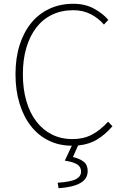

<svg xmlns="http://www.w3.org/2000/svg" viewBox="-20 -758 659 1016"><path d="M575 -90Q538 -47 495 -20.5Q452 6 393 12L366 73Q401 81 422.5 97.5Q444 114 444 147Q444 189 404.5 211Q365 233 290 238L285 209Q357 204 383 189.5Q409 175 409 150Q409 125 388.5 112Q368 99 323 92L360 13Q293 13 238 -14Q183 -41 144 -90.5Q105 -140 83.5 -210Q62 -280 62 -365Q62 -451 84 -520Q106 -589 146 -637.5Q186 -686 242.5 -712Q299 -738 368 -738Q431 -738 478 -712Q525 -686 553 -653L530 -628Q501 -662 460 -683Q419 -704 368 -704Q306 -704 256.5 -680.5Q207 -657 172.5 -612.5Q138 -568 119.5 -505.5Q101 -443 101 -365Q101 -287 119.5 -223.5Q138 -160 172 -115.5Q206 -71 254.5 -46.5Q303 -22 364 -22Q421 -22 465.5 -45Q510 -68 552 -114Z"/></svg>

Font: Kinto Sans Thin
Style: Regular
Weight: 100
Designer: Authors: Ryoko NISHIZUKA  (kana & ideographs); Paul D. Hunt (Latin, Greek & Cyrillic); Wenlong ZHANG  (bopomofo); Sandol
Foundry: Adobe Systems Incorporated, ookami Inc.
Version: Version 0.001